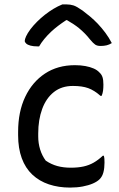

<svg xmlns="http://www.w3.org/2000/svg" viewBox="-20 -838 540 869"><path d="M319 -543Q345 -543 366.5 -539Q388 -535 404 -528Q420 -521 430 -510Q440 -501 444 -488.5Q448 -476 448 -455Q448 -440 446.5 -428Q445 -416 440 -404H435Q407 -429 379.5 -439Q352 -449 310 -449Q259 -449 224 -421.5Q189 -394 171 -345Q153 -296 153 -234V-220Q153 -190 161.5 -162Q170 -134 187 -111Q212 -94 239.5 -86.5Q267 -79 300 -79Q333 -79 358 -84.5Q383 -90 404 -102Q425 -114 445 -133H450Q452 -126 452.5 -119Q453 -112 453 -102Q453 -77 448 -58Q443 -39 431 -27Q420 -16 400.5 -7.5Q381 1 354.5 6Q328 11 297 11Q245 11 201.5 -3.5Q158 -18 126.5 -47.5Q95 -77 78.5 -122Q62 -167 62 -226V-241Q62 -332 94 -399.5Q126 -467 183.5 -505Q241 -543 319 -543ZM262 -818H282Q298 -818 312.5 -813.5Q327 -809 354 -790Q370 -778 388 -763Q406 -748 423.5 -729.5Q441 -711 457 -689.5Q473 -668 486 -643Q475 -636 463 -633Q451 -630 435 -630Q420 -630 411 -636Q402 -642 387 -660Q366 -687 337 -711Q316 -728 283 -747H280Q240 -721 212 -695Q176 -661 157 -628H151Q131 -628 118 -631.5Q105 -635 98.5 -641Q92 -647 92 -653Q92 -660 98 -673.5Q104 -687 118 -706Q131 -723 147.5 -739.5Q164 -756 183 -771Q202 -786 222 -798Q242 -810 262 -818Z"/></svg>

Font: Code D Ace
Style: Regular
Weight: 400
Version: Version 1.085; ttfautohint (v1.8.4.7-5d5b);Nerd Fonts 3.0.2